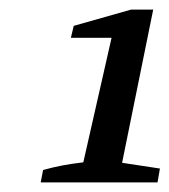

<svg xmlns="http://www.w3.org/2000/svg" viewBox="-20 -756 354 401"><path d="M65 -375 70 -401Q92 -407 110.5 -410.5Q129 -414 154 -417L213 -677H128L134 -702L254 -736H300L235 -416L314 -404L309 -375Z"/></svg>

Font: Piazzolla Thin SemiBold
Style: Italic
Weight: 600
Italic angle: -11.3°
Version: Version 2.005